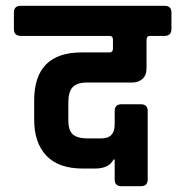

<svg xmlns="http://www.w3.org/2000/svg" viewBox="-20 -643 640 663"><path d="M262 -462H358Q370 -462 370 -475V-506Q370 -519 358 -519H52Q28 -519 28 -543V-600Q28 -623 52 -623H548Q572 -623 572 -600V-543Q572 -519 548 -519H498Q486 -519 486 -505V-408Q486 -383 472 -370.5Q458 -358 436 -358H280Q246 -358 231 -342Q216 -326 216 -290V-227Q216 -192 232 -178.5Q248 -165 284 -165H330Q376 -165 376 -213V-260Q376 -283 400 -283H466Q490 -283 490 -260V-23Q490 0 466 0H400Q376 0 376 -23V-92H372Q356 -61 308 -61H266Q182 -61 140 -105.5Q98 -150 98 -230V-296Q98 -462 262 -462Z"/></svg>

Font: RajdhaniMono
Style: Bold
Weight: 700
Monospace: yes
Designer: Satya Rajpurohit, Jyotish Sonowal
Foundry: Indian Type Foundry
Version: Version 1.201;PS 1.0;hotconv 1.0.78;makeotf.lib2.5.61930; tt